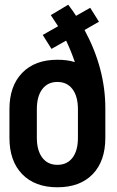

<svg xmlns="http://www.w3.org/2000/svg" viewBox="-20 -778 496 813"><path d="M426 -316V-194Q426 -96 372.5 -40.5Q319 15 223 15Q128 15 74 -40.5Q20 -96 20 -194V-316Q20 -414 74 -469.5Q128 -525 223 -525Q266 -525 297 -515Q281 -562 260 -606L198 -571L161 -630L226 -667Q220 -677 195 -714L269 -758Q291 -729 302 -711L362 -745L399 -686L338 -651Q426 -488 426 -320ZM310 -315Q310 -370 287 -400.5Q264 -431 223 -431Q182 -431 159 -400.5Q136 -370 136 -315V-195Q136 -141 159 -110.5Q182 -80 223 -80Q264 -80 287 -110Q310 -140 310 -195Z"/></svg>

Font: Akshar Medium
Style: Regular
Weight: 500
Designer: Tall Chai
Foundry: Tall Chai
Version: Version 1.000